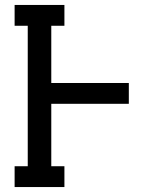

<svg xmlns="http://www.w3.org/2000/svg" viewBox="-20 -755 640 775"><path d="M39 0V-84H92V-651H39V-735H240V-651H187V-420H500V-336H187V-84H240V0Z"/></svg>

Font: Iosevka Etoile Medium
Style: Regular
Weight: 500
Designer: Belleve Invis
Foundry: Belleve Invis
Version: Version 22.1.2; ttfautohint (v1.8.4)